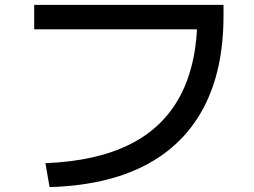

<svg xmlns="http://www.w3.org/2000/svg" viewBox="-20 -738 1040 786"><path d="M166 -70Q373 -78 511.5 -147Q650 -216 719 -348Q788 -480 788 -673L840 -618H120V-718H895V-673Q895 -451 813.5 -297Q732 -143 574 -61Q416 21 183 28Z"/></svg>

Font: M PLUS 1 Code Medium
Style: Regular
Weight: 500
Designer: Coji Morishita
Foundry: UNDERFOREST DESIGN
Version: Version 1.002